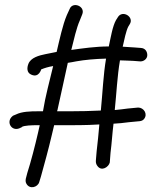

<svg xmlns="http://www.w3.org/2000/svg" viewBox="-20 -682 632 773"><path d="M267 -481C277 -521 288 -570 301 -599L311 -624C325 -657 272 -678 260 -645L249 -621C232 -581 220 -523 208 -473C191 -470 176 -467 163 -464C138 -459 103 -450 94 -424C89 -411 86 -389 107 -381C137 -368 146 -403 146 -403H147C159 -408 175 -413 194 -416C180 -357 163 -296 153 -234H134C102 -234 68 -233 44 -221L32 -216L31 -215C3 -193 25 -153 57 -165L68 -170V-171C78 -177 108 -178 134 -178H140L133 -147C121 -95 104 -29 90 14L84 37C83 43 82 50 86 57C99 82 132 72 138 51L145 28C157 -15 176 -84 188 -136L198 -178H262C287 -178 312 -178 339 -179L380 -181C377 -145 373 -106 369 -72L366 -36C365 -27 368 -19 372 -14C389 10 418 -10 422 -28L425 -67C430 -105 432 -144 437 -184C456 -185 478 -187 499 -190L541 -194H542C547 -195 555 -196 560 -203C576 -223 559 -249 536 -249L494 -245C476 -243 459 -240 442 -239C449 -305 452 -375 463 -439C483 -438 502 -438 516 -437L542 -435C557 -433 573 -444 573 -460C573 -473 566 -488 547 -489L521 -491C508 -492 494 -493 474 -494C480 -522 488 -558 496 -574L502 -584C522 -614 472 -644 454 -612L447 -601C433 -576 426 -532 418 -495C364 -495 311 -487 267 -481ZM212 -241V-242C225 -303 240 -367 253 -429C262 -430 276 -433 287 -435C320 -441 364 -445 407 -446C396 -382 393 -308 386 -237C347 -235 303 -234 262 -234H210C210 -235 211 -239 212 -241Z"/></svg>

Font: Stray Cat
Style: Bd
Weight: 700
Version: Version 1.0